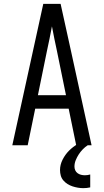

<svg xmlns="http://www.w3.org/2000/svg" viewBox="-20 -755 540 998"><path d="M44 0 205 -735H295L349 -490L456 0H376L337 -190H163L124 0ZM323 -260 276 -490Q269 -522 262.5 -554Q256 -586 250 -618Q244 -586 237.5 -554Q231 -522 224 -490L177 -260ZM413 223Q399 223 384.5 220.5Q370 218 356.5 213.5Q343 209 331 201.5Q319 194 309.5 183Q300 172 296 158Q292 144 292 129Q292 101 305.5 74.5Q319 48 339 28Q359 8 384 -6.5Q409 -21 436 -30V0Q422 9 410 21.5Q398 34 389 48Q380 62 373.5 78Q367 94 367 111Q367 121 371 130Q375 139 383 145Q391 151 401 153.5Q411 156 421 156Q428 156 435 155Q442 154 449 152V219Q440 221 431 222Q422 223 413 223Z"/></svg>

Font: Iosevka SS04
Style: Regular
Weight: 400
Monospace: yes
Designer: Belleve Invis
Foundry: Belleve Invis
Version: Version 19.0.0; ttfautohint (v1.8.4)